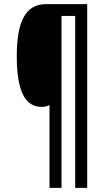

<svg xmlns="http://www.w3.org/2000/svg" viewBox="-20 -780 524 927"><path d="M401 127V-760H202C103 -760 61 -675 61 -509C61 -344 99 -264 181 -264C196 -264 208 -267 219 -273V127H277V-703H343V127Z"/></svg>

Font: Noto Sans Myanmar UI ExtraCondensed
Style: Regular
Weight: 400
Width: 2
Designer: Monotype Design Team
Foundry: Monotype Imaging Inc.
Version: Version 2.103